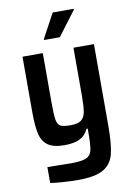

<svg xmlns="http://www.w3.org/2000/svg" viewBox="-99 -780 720 1043"><g transform="rotate(-10 261.0 -258.0)"><path d="M93 192V104L221 106Q281 106 306 95.5Q331 85 338 58Q345 31 345 -33V-64H338Q324 -30 292 -13.5Q260 3 206 3Q145 3 114.5 -19Q84 -41 74 -84.5Q64 -128 64 -206V-510H176V-237Q176 -168 181 -141Q186 -114 202 -106Q218 -98 257 -98Q297 -98 315.5 -112Q334 -126 339.5 -156Q345 -186 345 -247V-510H458V-62Q458 42 444.5 95.5Q431 149 386 175.5Q341 202 246 202Q206 202 163 199Q120 196 93 192ZM195 -579V-584L267 -718H383V-713L282 -579Z"/></g></svg>

Font: Saira Semi Condensed Medium
Style: Regular
Weight: 500
Width: 4
Designer: Hector Gatti with collaboration of the Omnibus-Type team
Foundry: Omnibus-Type
Version: Version 1.001; ttfautohint (v1.8)